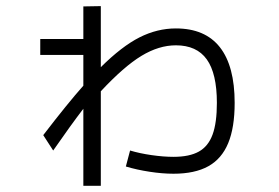

<svg xmlns="http://www.w3.org/2000/svg" viewBox="-20 -596 904 622"><path d="M387.7 -56.6 401.4 -108.4Q432.1 -99.1 470.9 -93.5Q509.8 -87.9 542 -87.9Q593.8 -87.9 624.3 -105Q654.8 -122.1 668.7 -160.2Q682.6 -198.2 682.6 -262.7Q682.6 -357.9 649.9 -403.6Q617.2 -449.2 549.8 -449.2Q494.6 -449.2 438.2 -415Q381.8 -380.9 306.6 -300.3V5.9H250V-243.7Q208.5 -189.5 152.3 -108.4L120.1 -158.2Q198.7 -260.7 250 -318.4V-418H110.4V-469.7H250V-575.2L306.6 -576.2V-378.4Q374.5 -445.8 431.9 -474.9Q489.3 -503.9 549.8 -503.9Q644.5 -503.9 692.4 -442.9Q740.2 -381.8 740.2 -262.7Q740.2 -182.6 719.2 -132.1Q698.2 -81.5 654.8 -57.4Q611.3 -33.2 542 -33.2Q505.9 -33.2 464.6 -39.6Q423.3 -45.9 387.7 -56.6Z"/></svg>

Font: Pretendard GOV Light
Style: Regular
Weight: 300
Designer: Base glyphs from Inter by Rasmus Andersson; Hangeul glyphs from Noto Sans CJK(Source Han Sans) by Jang Soo-young and Kan
Foundry: Kil Hyung-jin
Version: Version 1.309